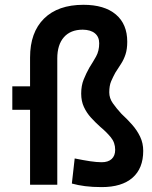

<svg xmlns="http://www.w3.org/2000/svg" viewBox="-20 -762 626 792"><path d="M399.4 9.8Q361.3 9.8 331.1 5.9Q300.8 2 276.4 -4.9L288.1 -108.4Q324.2 -101.1 351.8 -96.9Q379.4 -92.8 399.4 -92.8Q426.3 -92.8 440.7 -106.2Q455.1 -119.6 455.1 -144Q455.1 -173.8 437 -195.8Q418.9 -217.8 393.6 -238.8Q373 -257.3 355.2 -276.9Q337.4 -296.4 326.2 -320.6Q314.9 -344.7 314.9 -376Q314.9 -408.7 325.2 -434.1Q335.4 -459.5 348.6 -482.9Q363.3 -505.9 376.2 -528.8Q389.2 -551.8 389.2 -583.5Q389.2 -609.9 371.6 -624.5Q354 -639.2 321.3 -639.6Q271 -639.6 243.7 -608.6Q216.3 -577.6 216.3 -521V0H104V-524.9Q104 -628.4 161.6 -685.3Q219.2 -742.2 324.2 -742.2Q410.6 -742.2 457.8 -702.4Q504.9 -662.6 504.9 -589.8Q504.9 -559.6 497.8 -537.8Q490.7 -516.1 479.2 -498.5Q467.8 -481 455.6 -461.9Q446.3 -444.8 438.5 -426.8Q430.7 -408.7 430.7 -380.9Q430.7 -356.9 445.6 -335.9Q460.4 -314.9 481 -292.5Q504.4 -271 524.9 -247.8Q545.4 -224.6 558.1 -198Q570.8 -171.4 570.8 -139.6Q570.8 -67.4 526.6 -28.8Q482.4 9.8 399.4 9.8ZM30.8 -309.1V-405.8H179.7V-309.1Z"/></svg>

Font: Cascadia Mono Medium
Style: Regular
Weight: 500
Monospace: yes
Designer: Aaron Bell
Foundry: Saja Typeworks
Version: Version 2407.024